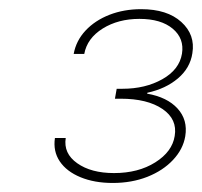

<svg xmlns="http://www.w3.org/2000/svg" viewBox="-20 -844 447 425"><path d="M229.5 -439Q189 -439 158.2 -451.7Q127.4 -464.4 112.3 -486.8Q97.2 -509.3 101.6 -538.6H125.5Q120.1 -504.4 150.9 -482.7Q181.6 -460.9 232.4 -460.9Q286.1 -460.9 323.7 -484.6Q361.3 -508.3 366.7 -543Q373 -580.1 339.6 -602.8Q306.2 -625.5 247.1 -625.5H234.4L238.3 -647.5H251Q301.8 -647.5 339.4 -668.7Q377 -689.9 382.8 -725.1Q388.2 -758.8 362.3 -780.5Q336.4 -802.2 288.6 -802.2Q241.7 -802.2 207.3 -780.8Q172.9 -759.3 166.5 -724.6H143.1Q148.4 -753.9 169.4 -776.4Q190.4 -798.8 222.4 -811.3Q254.4 -823.7 292.5 -823.7Q350.1 -823.7 381.3 -795.4Q412.6 -767.1 405.8 -726.1Q400.9 -693.4 373.8 -670.4Q346.7 -647.5 306.2 -638.7L305.7 -636.7Q350.1 -628.9 373 -603.8Q396 -578.6 390.1 -542.5Q385.3 -513.7 363 -490Q340.8 -466.3 306.2 -452.6Q271.5 -439 229.5 -439Z"/></svg>

Font: Inter 18pt Thin
Style: Italic
Weight: 250
Italic angle: -9.3988°
Version: Version 4.001;git-66647c0bb